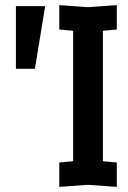

<svg xmlns="http://www.w3.org/2000/svg" viewBox="-20 -724 498 748"><path d="M42 -456V-700H156L116 -456ZM211 4V-91L265 -96V-604L211 -609V-704L323 -696L435 -704V-609L381 -604V-96L435 -91V4L323 -4Z"/></svg>

Font: Tektur Condensed Medium
Style: Regular
Weight: 500
Width: 3
Designer: Adam Jagosz
Foundry: Adam Jagosz
Version: Version 1.005;gftools[0.9.30]